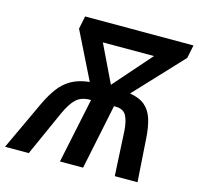

<svg xmlns="http://www.w3.org/2000/svg" viewBox="-144 -825 967 935"><g transform="rotate(15 339.5 -357.0)"><path d="M-40 0 74.2 -244.6Q98.1 -295.4 124.3 -330.3Q150.4 -365.2 186.8 -385.5Q223.1 -405.8 276.9 -411.6L159.2 -648.9L172.4 -713.9H718.8L705.1 -647.5L481 -408.2Q530.8 -399.9 558.1 -376Q585.4 -352.1 597.7 -312.7Q609.9 -273.4 613.3 -219.7L627.9 0H513.2L501.5 -223.1Q498.5 -273.4 483.6 -300.8Q468.8 -328.1 427.7 -328.1H421.4L353.5 0H236.8L305.7 -328.1H299.8Q257.8 -328.1 231.9 -304.9Q206.1 -281.7 180.2 -224.6L79.6 0ZM379.9 -424.8 546.4 -614.3H288.6Z"/></g></svg>

Font: Open Sans SemiBold
Style: Italic
Weight: 600
Italic angle: -12°
Designer: Monotype Design Team
Foundry: Monotype Imaging Inc.
Version: Version 3.003; ttfautohint (v1.8.4)